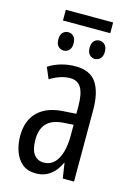

<svg xmlns="http://www.w3.org/2000/svg" viewBox="-122 -864 656 938"><g transform="rotate(15 205.5 -395.0)"><path d="M209 -545.9Q283.2 -545.9 314.9 -498.5Q346.7 -451.2 346.7 -361.3V0H289.6L278.3 -76.2H276.4Q263.7 -48.8 246.1 -29.5Q228.5 -10.3 206.1 -0.2Q183.6 9.8 154.3 9.8Q112.8 9.8 86.4 -12.2Q60.1 -34.2 47.4 -70.1Q34.7 -106 34.7 -147.5Q34.7 -227.1 80.6 -271Q126.5 -314.9 210.9 -318.8L272 -322.8V-359.4Q272 -423.8 254.4 -453.6Q236.8 -483.4 197.8 -483.4Q175.3 -483.4 150.6 -475.6Q126 -467.8 97.2 -450.7L73.2 -507.3Q103.5 -526.9 137.9 -536.4Q172.4 -545.9 209 -545.9ZM272.9 -267.6 223.1 -264.2Q166.5 -260.7 138.9 -232.2Q111.3 -203.6 111.3 -149.4Q111.3 -99.1 129.4 -75.2Q147.5 -51.3 179.2 -51.3Q223.6 -51.3 248.3 -94.2Q272.9 -137.2 272.9 -212.9ZM330.1 -800.3V-746.1H90.8V-800.3ZM131.8 -697.8Q147.5 -697.8 158.7 -686.5Q169.9 -675.3 169.9 -650.9Q169.9 -627.9 158.7 -616.5Q147.5 -605 131.8 -605Q115.2 -605 104 -616.5Q92.8 -627.9 92.8 -650.9Q92.8 -675.3 104 -686.5Q115.2 -697.8 131.8 -697.8ZM289.1 -697.8Q304.7 -697.8 316.4 -686.5Q328.1 -675.3 328.1 -650.9Q328.1 -627.9 316.4 -616.5Q304.7 -605 289.1 -605Q273.4 -605 262.2 -616.5Q251 -627.9 251 -650.9Q251 -675.3 262.2 -686.5Q273.4 -697.8 289.1 -697.8Z"/></g></svg>

Font: Open Sans Condensed
Style: Regular
Weight: 400
Width: 3
Designer: Monotype Design Team
Foundry: Monotype Imaging Inc.
Version: Version 3.000